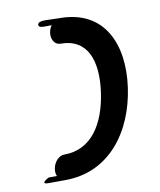

<svg xmlns="http://www.w3.org/2000/svg" viewBox="-72 -650 598 719"><g transform="rotate(-10 227.0 -290.5)"><path d="M90.4 -10.4C80.5 -10.3 68.2 -10.2 60.4 -10.2L59.5 -10.2L58.7 -9.9C58.7 -9.9 29.4 4.3 43.8 9.5C48.9 11.3 64.9 10.2 118.7 10.2C287.5 10.2 386.6 -127.4 409.5 -290.3C432.4 -453.2 372 -590.8 203.2 -590.8C160.1 -590.8 122.4 -598.2 119.9 -580.6C118.2 -568.1 139.2 -569.5 150 -569.6C156.8 -569.6 161.8 -569.8 169.1 -570C164.1 -562.7 159.8 -553 158.4 -543C155 -518.9 167.1 -496 189.8 -496C293 -496 323.6 -407.8 307.1 -290.3C290.5 -172.8 235.2 -84.6 132 -84.6C109.3 -84.6 90.8 -61.7 87.4 -37.6C86 -27.4 86.5 -19.3 90.4 -10.4Z"/></g></svg>

Font: Hi.
Style: Black
Weight: 400
Designer: Mew Too, Robert Jablonski
Foundry: Cannot Into Space Fonts
Version: Version 1.996